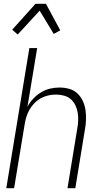

<svg xmlns="http://www.w3.org/2000/svg" viewBox="-20 -987 540 1007"><path d="M73 -806 44 -831 166 -967H221L296 -828L262 -809L188 -931ZM13 0 134 -735H175L124 -427Q136 -450 154.5 -469.5Q173 -489 195 -502.5Q217 -516 242 -522Q267 -528 292 -528Q318 -528 343 -521Q368 -514 386 -497Q404 -480 414.5 -457Q425 -434 428.5 -409Q432 -384 431 -357.5Q430 -331 425 -305L375 0H334L385 -311Q389 -332 390 -354Q391 -376 387.5 -396.5Q384 -417 375 -435.5Q366 -454 351 -467Q336 -480 315.5 -485.5Q295 -491 273 -491Q253 -491 233 -486.5Q213 -482 194 -471.5Q175 -461 160 -445.5Q145 -430 134.5 -411.5Q124 -393 118 -373Q112 -353 109 -333L54 0Z"/></svg>

Font: Iosevka Curly Extralight
Style: Italic
Weight: 200
Italic angle: -9°
Monospace: yes
Designer: Belleve Invis
Foundry: Belleve Invis
Version: Version 22.1.2; ttfautohint (v1.8.4)